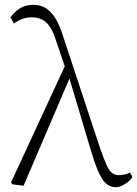

<svg xmlns="http://www.w3.org/2000/svg" viewBox="-20 -765 570 798"><path d="M31 1 26 -7 255 -502 275 -453 78 7ZM460 13Q442 13 426 2Q410 -9 394.5 -39.5Q379 -70 361 -129L265 -451L261 -454L214 -593Q202 -632 187.5 -653.5Q173 -675 154.5 -684Q136 -693 111 -693Q90 -693 72 -686Q54 -679 38 -667L23 -693Q36 -710 51 -722Q66 -734 83 -739.5Q100 -745 119 -745Q147 -745 169 -732Q191 -719 209 -691Q227 -663 241 -618L397 -146Q412 -103 423 -79Q434 -55 446 -46Q458 -37 473 -37Q483 -37 496 -39.5Q509 -42 521 -48L530 -29Q523 -17 511 -8Q499 1 486 7Q473 13 460 13Z"/></svg>

Font: Source Serif 4 18pt Light
Style: Regular
Weight: 300
Designer: Frank Grießhammer
Foundry: Adobe Systems Incorporated
Version: Version 4.004;hotconv 1.0.116;makeotfexe 2.5.65601